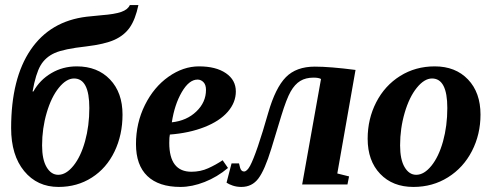

<svg xmlns="http://www.w3.org/2000/svg" viewBox="-20 -736 1971 766"><path d="M336.4 -305.2Q336.4 -422.9 275.4 -422.9Q244.6 -422.9 214.6 -385.7Q184.6 -348.6 166.3 -286.1Q147.9 -223.6 147.9 -155.8Q147.9 -99.6 166 -69.1Q184.1 -38.6 212.4 -38.6Q243.7 -38.6 272.9 -74.7Q302.2 -110.8 319.3 -172.4Q336.4 -233.9 336.4 -305.2ZM24.4 -225.1Q24.4 -422.9 102.3 -537.4Q180.2 -651.9 326.2 -669.4L385.3 -675.3Q437.5 -679.2 463.9 -688.5Q490.2 -697.8 498 -715.8H532.2Q520 -658.2 497.8 -626.5Q475.6 -594.7 436.5 -577.1Q397.5 -559.6 324.2 -550.8Q234.9 -541 198 -524.4Q161.1 -507.8 141.8 -474.9Q122.6 -441.9 109.9 -371.1H113.3Q138.7 -417 184.6 -444.1Q230.5 -471.2 286.1 -471.2Q369.1 -471.2 418.9 -418.9Q468.8 -366.7 468.8 -278.8Q468.8 -197.8 436.8 -131.3Q404.8 -64.9 346.4 -27.6Q288.1 9.8 213.4 9.8Q128.4 9.8 76.4 -53.5Q24.4 -116.7 24.4 -225.1Z M920.9 -371.1Q920.9 -327.1 888.7 -290Q856.4 -252.9 795.7 -229Q734.9 -205.1 657.7 -199.2Q655.3 -189.5 655.3 -166Q655.3 -50.8 743.7 -50.8Q779.8 -50.8 810.5 -64.7Q841.3 -78.6 868.2 -96.7L889.6 -65.9Q846.7 -29.8 796.4 -10Q746.1 9.8 699.7 9.8Q613.3 9.8 567.9 -33.7Q522.5 -77.1 522.5 -161.1Q522.5 -245.1 558.1 -316.9Q593.8 -388.7 652.3 -429.9Q710.9 -471.2 773.9 -471.2Q841.3 -471.2 881.1 -444.1Q920.9 -417 920.9 -371.1ZM665.5 -248Q725.1 -254.4 763.4 -291.3Q801.8 -328.1 801.8 -377.4Q801.8 -397.9 791.7 -408.2Q781.7 -418.5 768.1 -418.5Q734.4 -418.5 705.3 -368.7Q676.3 -318.8 665.5 -248Z M1260.7 -420.9Q1251 -426.3 1231 -426.3Q1199.7 -426.3 1178 -413.1Q1156.2 -399.9 1139.6 -370.8Q1123 -341.8 1102.1 -273.4L1062.5 -143.1Q1036.1 -57.1 1010.7 -23.7Q985.4 9.8 942.9 9.8Q924.3 9.8 908.4 4.4Q892.6 -1 883.8 -7.3L903.8 -84H933.6L938 -66.4Q942.4 -51.8 953.6 -51.8Q965.3 -51.8 977.8 -74.7Q990.2 -97.7 1008.8 -151.9Q1027.3 -206.1 1050.3 -286.6Q1079.1 -386.2 1120.6 -428.2Q1162.1 -470.2 1235.8 -470.2Q1296.4 -470.2 1398.4 -457L1325.7 -43.9L1372.6 -32.2L1366.2 0H1185.5Z M1764.6 -305.2Q1764.6 -422.9 1703.6 -422.9Q1672.9 -422.9 1642.8 -385.7Q1612.8 -348.6 1594.5 -286.1Q1576.2 -223.6 1576.2 -155.8Q1576.2 -99.6 1594.2 -69.1Q1612.3 -38.6 1640.6 -38.6Q1671.9 -38.6 1701.2 -74.7Q1730.5 -110.8 1747.6 -172.4Q1764.6 -233.9 1764.6 -305.2ZM1629.4 9.8Q1546.4 9.8 1496.6 -42.5Q1446.8 -94.7 1446.8 -182.6Q1446.8 -261.7 1481 -328.1Q1515.1 -394.5 1576.4 -432.9Q1637.7 -471.2 1714.4 -471.2Q1797.4 -471.2 1847.2 -418.9Q1897 -366.7 1897 -278.8Q1897 -199.7 1862.8 -133.3Q1828.6 -66.9 1767.3 -28.6Q1706.1 9.8 1629.4 9.8Z"/></svg>

Font: Liberation Serif
Style: Bold Italic
Weight: 700
Italic angle: -16.333°
Designer: Steve Matteson
Foundry: Ascender Corporation
Version: Version 2.1.5